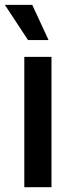

<svg xmlns="http://www.w3.org/2000/svg" viewBox="-31 -784 306 804"><path d="M70.8 0H184.6V-545.9H70.8ZM86.4 -616.2H172.4L104 -763.7H-10.7Z"/></svg>

Font: Raveo Medium
Style: Regular
Weight: 500
Designer: Jakub Foglar, Rasmus Andersson (Inter)
Foundry: Jakubfoglar.com
Version: Version 1.100;Glyphs 3.2.3 (3260)